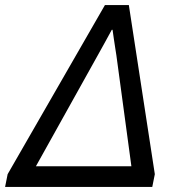

<svg xmlns="http://www.w3.org/2000/svg" viewBox="-66 -734 677 754"><path d="M-46 0 -36 -50 346 -714H440L542 -50L532 0ZM75 -81H450L391 -517Q390 -524 387 -542.5Q384 -561 381 -582Q378 -603 376 -617H373Q360 -592 346 -567.5Q332 -543 318 -517Z"/></svg>

Font: Noto Sans
Style: Italic
Weight: 400
Italic angle: -12°
Designer: Monotype Design Team
Foundry: Monotype Imaging Inc.
Version: Version 2.013; ttfautohint (v1.8.4.7-5d5b)